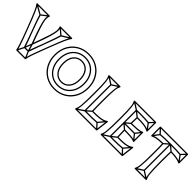

<svg xmlns="http://www.w3.org/2000/svg" viewBox="134 -1477 2374 2374"><g transform="rotate(45 1321.0 -290.0)"><path d="M410 -586 400 -574 483 -504Q485 -503 487.5 -502.5Q490 -502 492 -503L608 -573L600 -587L484 -517Q482 -516 488.5 -515.5Q495 -515 493 -516ZM4 -587 -4 -573 119 -503Q121 -502 123.5 -502.5Q126 -503 128 -504L218 -574L208 -586L118 -516Q117 -515 123 -515.5Q129 -516 127 -517ZM131 -512 115 -508Q124 -476 143 -421.5Q162 -367 196 -278Q196 -278 196 -278Q196 -278 196 -278Q212 -235 230.5 -183Q249 -131 264 -87Q266 -85 268 -83.5Q270 -82 272 -82H338Q343 -82 346 -87Q361 -131 380 -183Q399 -235 415 -278Q415 -278 415 -278Q415 -278 415 -278Q450 -369 468.5 -423Q487 -477 496 -508L480 -512Q471 -481 452.5 -427.5Q434 -374 401 -284Q401 -284 401 -284Q401 -284 401 -284Q390 -256 377 -222.5Q364 -189 352 -155.5Q340 -122 330 -93Q329 -90 334.5 -94Q340 -98 338 -98H272Q270 -98 275.5 -94Q281 -90 280 -93Q265 -137 246 -189Q227 -241 210 -284Q210 -284 210 -284Q210 -284 210 -284Q177 -373 158.5 -426.5Q140 -480 131 -512ZM220 -4 234 4 279 -86Q279 -87 279 -87Q279 -87 279 -87L316 -183Q318 -188 309 -188.5Q300 -189 301 -184L330 -88Q330 -87 330.5 -87Q331 -87 331 -87L370 3L384 -3L345 -93Q345 -93 345.5 -92.5Q346 -92 346 -92L317 -188Q315 -194 309.5 -194Q304 -194 302 -189L265 -93Q264 -93 264.5 -93.5Q265 -94 265 -94ZM282 -284Q253 -364 237.5 -414.5Q222 -465 216.5 -495Q211 -525 213 -543.5Q215 -562 221 -577Q222 -581 220 -584.5Q218 -588 213 -588H0Q-5 -588 -7 -583.5Q-9 -579 -6 -575Q4 -562 14.5 -544Q25 -526 38.5 -495Q52 -464 73 -412Q94 -360 125 -278Q154 -201 172 -151.5Q190 -102 199 -73Q208 -44 212.5 -27.5Q217 -11 219 1Q220 4 222 6Q224 8 227 8H377Q380 8 382.5 6Q385 4 385 0Q386 -12 390 -28.5Q394 -45 403.5 -74Q413 -103 431.5 -152Q450 -201 479 -278Q511 -360 531.5 -412Q552 -464 566 -495Q580 -526 590 -544Q600 -562 610 -575Q613 -579 611 -583.5Q609 -588 604 -588H405Q401 -588 398.5 -584.5Q396 -581 397 -577Q403 -562 405 -543.5Q407 -525 401.5 -495Q396 -465 380.5 -414.5Q365 -364 336 -284L301 -189H317L282 -284ZM266 -278 301 -183Q303 -178 309 -178Q315 -178 317 -183L352 -278Q382 -361 397.5 -413.5Q413 -466 418 -497.5Q423 -529 421 -548Q419 -567 413 -583L405 -572H604L598 -585Q588 -572 577.5 -554Q567 -536 553 -504Q539 -472 518 -419.5Q497 -367 465 -284Q435 -206 416.5 -156Q398 -106 388 -76.5Q378 -47 374 -30Q370 -13 369 0L377 -8H227L235 -1Q233 -14 228.5 -31Q224 -48 214.5 -77.5Q205 -107 187 -156.5Q169 -206 139 -284Q108 -367 87 -419.5Q66 -472 51.5 -504Q37 -536 26.5 -554Q16 -572 6 -585L0 -572H213L205 -583Q199 -567 197 -548Q195 -529 200 -497.5Q205 -466 220.5 -413.5Q236 -361 266 -278Z M893 -56Q831 -56 784 -85.5Q737 -115 710.5 -168Q684 -221 684 -291Q684 -291 684 -291Q684 -291 684 -291Q684 -361 710.5 -413.5Q737 -466 784 -495Q831 -524 893 -524Q893 -524 893 -524Q893 -524 893 -524Q955 -524 1002 -494.5Q1049 -465 1075.5 -413Q1102 -361 1102 -291Q1102 -291 1102 -291Q1102 -291 1102 -291Q1102 -221 1075.5 -168Q1049 -115 1002 -85.5Q955 -56 893 -56Q893 -56 893 -56Q893 -56 893 -56ZM893 -40Q893 -40 893 -40Q893 -40 893 -40Q959 -40 1009.5 -71.5Q1060 -103 1089 -159.5Q1118 -216 1118 -291Q1118 -291 1118 -291Q1118 -291 1118 -291Q1118 -366 1089 -422Q1060 -478 1009.5 -509Q959 -540 893 -540Q893 -540 893 -540Q893 -540 893 -540Q827 -540 776.5 -509Q726 -478 697 -422Q668 -366 668 -291Q668 -291 668 -291Q668 -291 668 -291Q668 -216 697 -159.5Q726 -103 776.5 -71.5Q827 -40 893 -40ZM893 -101Q961 -101 1003 -152Q1045 -203 1045 -291Q1045 -379 1003 -429Q961 -479 893 -479Q826 -479 783.5 -429.5Q741 -380 741 -291Q741 -203 783.5 -152Q826 -101 893 -101ZM893 4Q810 4 746.5 -34Q683 -72 647 -138.5Q611 -205 611 -291Q611 -377 647 -443Q683 -509 746.5 -546.5Q810 -584 893 -584Q975 -584 1038.5 -546.5Q1102 -509 1138.5 -443Q1175 -377 1175 -291Q1175 -205 1138.5 -138.5Q1102 -72 1038.5 -34Q975 4 893 4ZM893 -117Q832 -117 794.5 -163.5Q757 -210 757 -291Q757 -372 794.5 -417.5Q832 -463 893 -463Q955 -463 992 -417Q1029 -371 1029 -291Q1029 -210 992 -163.5Q955 -117 893 -117ZM893 20Q979 20 1046.5 -20Q1114 -60 1152.5 -130Q1191 -200 1191 -291Q1191 -382 1152.5 -451.5Q1114 -521 1046.5 -560.5Q979 -600 893 -600Q806 -600 738.5 -560.5Q671 -521 633 -451Q595 -381 595 -291Q595 -200 633 -130Q671 -60 738.5 -20Q806 20 893 20Z M1361 -518H1345V-64Q1345 -61 1347 -58.5Q1349 -56 1353 -56Q1426 -55 1478.5 -56Q1531 -57 1562 -60L1560 -76Q1529 -73 1477.5 -72Q1426 -71 1353 -72Q1350 -72 1355.5 -66.5Q1361 -61 1361 -64ZM1261 -587 1253 -573 1349 -511Q1351 -510 1353.5 -510Q1356 -510 1357 -511L1452 -573L1444 -587L1349 -525Q1347 -524 1353 -524Q1359 -524 1357 -525ZM1617 5 1629 -5 1567 -73Q1565 -75 1565.5 -68Q1566 -61 1567 -63L1649 -160L1637 -170L1555 -73Q1553 -71 1553 -68Q1553 -65 1555 -63ZM1253 -7 1261 7 1357 -57Q1358 -58 1358 -58Q1358 -58 1358 -58L1429 -120L1419 -132L1348 -70Q1347 -70 1348 -70.5Q1349 -71 1349 -71ZM1257 8H1623Q1626 8 1628 6Q1630 4 1631 1L1651 -164Q1652 -169 1647.5 -172Q1643 -175 1638 -171Q1623 -159 1599.5 -150.5Q1576 -142 1535 -138Q1494 -134 1424 -134L1432 -126Q1431 -157 1430 -199Q1429 -241 1429 -299Q1429 -374 1430.5 -422.5Q1432 -471 1435 -500Q1438 -529 1443 -546Q1448 -563 1455 -576Q1457 -581 1455 -584.5Q1453 -588 1448 -588H1257Q1253 -588 1250.5 -584.5Q1248 -581 1250 -576Q1257 -563 1262 -546Q1267 -529 1270 -500Q1273 -471 1274.5 -422.5Q1276 -374 1276 -299Q1276 -218 1274.5 -166.5Q1273 -115 1270 -83.5Q1267 -52 1262 -34.5Q1257 -17 1250 -4Q1248 0 1250.5 4Q1253 8 1257 8ZM1257 -8 1264 4Q1271 -10 1276 -28Q1281 -46 1284.5 -78Q1288 -110 1290 -163Q1292 -216 1292 -299Q1292 -376 1290 -425.5Q1288 -475 1284.5 -505Q1281 -535 1276 -553Q1271 -571 1264 -584L1257 -572H1448L1441 -584Q1434 -571 1429 -553Q1424 -535 1420.5 -505Q1417 -475 1415 -425.5Q1413 -376 1413 -299Q1413 -241 1414 -199Q1415 -157 1416 -126Q1416 -122 1418.5 -120Q1421 -118 1424 -118Q1498 -118 1541 -122.5Q1584 -127 1608 -136.5Q1632 -146 1648 -159L1635 -166L1615 -1L1623 -8Z M1984 -292V-308H1799V-292ZM2010 -506 2012 -522Q1980 -525 1940 -526.5Q1900 -528 1862.5 -528.5Q1825 -529 1799 -527Q1795 -527 1793 -524.5Q1791 -522 1791 -519V-300Q1791 -300 1791 -300Q1791 -300 1791 -300V-61Q1791 -58 1793 -55.5Q1795 -53 1799 -53Q1825 -52 1862 -52Q1899 -52 1938 -53.5Q1977 -55 2010 -58L2008 -74Q1976 -71 1937.5 -69.5Q1899 -68 1862 -68Q1825 -68 1799 -69Q1796 -69 1801.5 -63.5Q1807 -58 1807 -61V-300Q1807 -300 1807 -300Q1807 -300 1807 -300V-519Q1807 -522 1801.5 -516.5Q1796 -511 1799 -511Q1825 -513 1862.5 -512.5Q1900 -512 1939.5 -510.5Q1979 -509 2010 -506ZM2079 -575 2067 -585 2005 -519Q2004 -518 2003.5 -514.5Q2003 -511 2005 -509L2067 -426L2079 -436L2017 -519Q2016 -521 2015.5 -514Q2015 -507 2017 -509ZM2097 -155 2085 -165 2003 -71Q2001 -69 2001 -66Q2001 -63 2003 -61L2065 5L2077 -5L2015 -71Q2013 -73 2013 -66Q2013 -59 2015 -61ZM2052 -374 2040 -384 1978 -305Q1976 -303 1976 -300Q1976 -297 1978 -295L2040 -217L2052 -227L1990 -305Q1989 -307 1989 -300Q1989 -293 1990 -295ZM1707 -587 1699 -573 1795 -512Q1795 -512 1794.5 -512.5Q1794 -513 1794 -513L1865 -455L1875 -467L1804 -525Q1804 -525 1804 -525.5Q1804 -526 1803 -526ZM1699 -7 1707 7 1803 -54Q1804 -54 1804 -54.5Q1804 -55 1804 -55L1876 -113L1866 -125L1794 -67Q1794 -67 1794.5 -67.5Q1795 -68 1795 -68ZM1872 -351 1862 -363 1794 -306Q1791 -304 1791 -300Q1791 -296 1794 -294L1862 -237L1872 -249L1804 -306Q1801 -308 1801 -300Q1801 -292 1804 -294ZM1703 8H2071Q2074 8 2076 6Q2078 4 2079 1L2099 -159Q2100 -164 2095.5 -167Q2091 -170 2086 -166Q2070 -154 2048 -144.5Q2026 -135 1985 -130.5Q1944 -126 1871 -127L1879 -119Q1878 -143 1877 -173Q1876 -203 1875 -243L1867 -235Q1930 -234 1963.5 -232Q1997 -230 2013.5 -226Q2030 -222 2042 -215Q2047 -213 2050.5 -215.5Q2054 -218 2054 -222V-379Q2054 -384 2050.5 -386Q2047 -388 2042 -386Q2030 -379 2013 -375Q1996 -371 1963 -368.5Q1930 -366 1867 -365L1875 -357Q1876 -389 1876.5 -415Q1877 -441 1878 -461L1870 -453Q1941 -454 1979 -449.5Q2017 -445 2036.5 -438Q2056 -431 2069 -423Q2074 -421 2077.5 -423.5Q2081 -426 2081 -430V-580Q2081 -583 2078.5 -585.5Q2076 -588 2073 -588H1703Q1699 -588 1696.5 -584.5Q1694 -581 1696 -576Q1703 -563 1708 -546Q1713 -529 1716 -500Q1719 -471 1720.5 -422.5Q1722 -374 1722 -299Q1722 -218 1720.5 -166.5Q1719 -115 1716 -83.5Q1713 -52 1708 -34.5Q1703 -17 1696 -4Q1694 0 1696.5 4Q1699 8 1703 8ZM1703 -8 1710 4Q1717 -10 1722 -28Q1727 -46 1730.5 -78Q1734 -110 1736 -163Q1738 -216 1738 -299Q1738 -376 1736 -425.5Q1734 -475 1730.5 -505Q1727 -535 1722 -553Q1717 -571 1710 -584L1703 -572H2073L2065 -580V-430L2077 -437Q2063 -445 2042.5 -452.5Q2022 -460 1982.5 -465Q1943 -470 1870 -469Q1867 -469 1864.5 -467Q1862 -465 1862 -461Q1861 -441 1860.5 -415Q1860 -389 1859 -357Q1859 -354 1861.5 -351.5Q1864 -349 1867 -349Q1933 -350 1967.5 -353Q2002 -356 2019.5 -360.5Q2037 -365 2050 -372L2038 -379V-222L2050 -229Q2037 -236 2019.5 -240.5Q2002 -245 1967.5 -247.5Q1933 -250 1867 -251Q1864 -251 1861.5 -248.5Q1859 -246 1859 -243Q1860 -203 1861 -173Q1862 -143 1863 -119Q1863 -115 1865.5 -113Q1868 -111 1871 -111Q1947 -110 1990 -115Q2033 -120 2056 -130.5Q2079 -141 2096 -154L2083 -161L2063 -1L2071 -8Z M2567 -506 2569 -522Q2539 -525 2496 -526.5Q2453 -528 2393 -528Q2393 -528 2393 -528Q2393 -528 2393 -528Q2334 -528 2291 -526.5Q2248 -525 2218 -522L2220 -506Q2250 -509 2292 -510.5Q2334 -512 2393 -512Q2393 -512 2393 -512Q2393 -512 2393 -512Q2453 -512 2495 -510.5Q2537 -509 2567 -506ZM2401 -520H2385V-62H2401ZM2485 7 2493 -7 2397 -69Q2396 -70 2393.5 -70Q2391 -70 2389 -69L2294 -7L2302 7L2397 -55Q2399 -57 2393 -57Q2387 -57 2389 -55ZM2636 -575 2624 -585 2562 -519Q2561 -518 2560.5 -514.5Q2560 -511 2562 -509L2624 -425L2636 -435L2574 -519Q2573 -521 2572.5 -514Q2572 -507 2574 -509ZM2151 -435 2163 -425 2225 -509Q2227 -511 2227 -514.5Q2227 -518 2225 -519L2163 -585L2151 -575L2213 -509Q2215 -507 2215 -514Q2215 -521 2213 -519ZM2317 -465 2327 -453 2398 -514Q2400 -516 2393 -516Q2386 -516 2388 -514L2460 -453L2470 -465L2398 -526Q2396 -528 2393 -528Q2390 -528 2388 -526ZM2298 8H2489Q2494 8 2496 4Q2498 0 2496 -4Q2489 -17 2484 -34.5Q2479 -52 2476 -83.5Q2473 -115 2471.5 -166.5Q2470 -218 2470 -299Q2470 -352 2471 -391.5Q2472 -431 2473 -459L2465 -451Q2538 -448 2572 -441Q2606 -434 2626 -423Q2631 -421 2634.5 -423.5Q2638 -426 2638 -430V-580Q2638 -583 2635.5 -585.5Q2633 -588 2630 -588H2157Q2154 -588 2151.5 -585.5Q2149 -583 2149 -580V-430Q2149 -426 2153 -423.5Q2157 -421 2161 -423Q2181 -434 2215 -441.5Q2249 -449 2322 -451L2314 -459Q2316 -431 2316.5 -391.5Q2317 -352 2317 -299Q2317 -218 2315.5 -166.5Q2314 -115 2311 -83.5Q2308 -52 2303 -34.5Q2298 -17 2291 -4Q2289 0 2291.5 4Q2294 8 2298 8ZM2298 -8 2305 4Q2312 -10 2317 -28Q2322 -46 2325.5 -78Q2329 -110 2331 -163Q2333 -216 2333 -299Q2333 -352 2332.5 -391.5Q2332 -431 2330 -459Q2330 -463 2327.5 -465Q2325 -467 2322 -467Q2246 -465 2210 -456.5Q2174 -448 2153 -437L2165 -430V-580L2157 -572H2630L2622 -580V-430L2634 -437Q2612 -448 2576.5 -456Q2541 -464 2465 -467Q2462 -467 2459.5 -465Q2457 -463 2457 -459Q2456 -431 2455 -391.5Q2454 -352 2454 -299Q2454 -216 2456 -163Q2458 -110 2461.5 -78Q2465 -46 2470 -28Q2475 -10 2482 4L2489 -8Z"/></g></svg>

Font: Tilt Prism
Style: Regular
Weight: 400
Version: Version 1.000